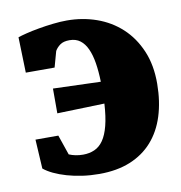

<svg xmlns="http://www.w3.org/2000/svg" viewBox="-70 -635 673 712"><g transform="rotate(-10 267.0 -279.0)"><path d="M36.6 -155.3H122.6L148.4 -80.1Q159.7 -75.2 173.1 -72.5Q186.5 -69.8 201.2 -69.8Q225.1 -69.8 244.4 -78.4Q263.7 -86.9 277.6 -106.9Q291.5 -127 300 -160.2Q308.6 -193.4 311.5 -242.7L133.3 -237.3V-330.6L312.5 -324.7Q311.5 -363.8 306.4 -395.5Q301.3 -427.2 291 -449.7Q280.8 -472.2 264.6 -484.4Q248.5 -496.6 224.6 -496.6Q201.7 -496.6 189 -487.3Q176.3 -478 169.4 -465.8L152.8 -406.2H44.4L40.5 -540Q51.3 -543.9 73 -549.3Q94.7 -554.7 121.1 -559.3Q147.5 -564 175.3 -567.1Q203.1 -570.3 227.1 -570.3Q286.1 -570.3 338.9 -551.8Q391.6 -533.2 431.4 -496.6Q471.2 -460 494.4 -405.8Q517.6 -351.6 517.1 -280.8Q516.6 -213.9 499.5 -159.9Q482.4 -106 448.7 -67.9Q415 -29.8 365 -9.3Q314.9 11.2 248.5 11.2Q215.3 11.2 184.6 6.8Q153.8 2.4 127 -5.4Q100.1 -13.2 78.6 -23.4Q57.1 -33.7 43 -45.4Z"/></g></svg>

Font: Merriweather UltraBold
Style: Regular
Weight: 900
Designer: Eben Sorkin ( sorkintype@gmail.com )
Foundry: Eben Sorkin
Version: Version 1.570; ttfautohint (v1.3) -l 8 -r 32 -G 0 -x 0 -H 60